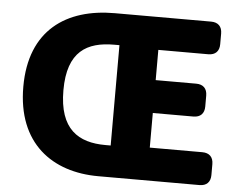

<svg xmlns="http://www.w3.org/2000/svg" viewBox="-52 -769 1104 873"><g transform="rotate(5 500.0 -332.5)"><path d="M427 40H889C921 40 939 22 939 -10V-60C939 -92 921 -110 889 -110H649V-268H834C866 -268 884 -286 884 -318V-368C884 -400 866 -418 834 -418H649V-556H877C909 -556 927 -574 927 -606V-655C927 -687 909 -705 877 -705H437C217 -705 52 -595 52 -336C52 -77 217 40 427 40ZM235 -336C235 -514 324 -562 447 -562H471V-104H447C324 -104 235 -157 235 -336Z"/></g></svg>

Font: コーポレート・ロゴ（ラウンド）ver3 Bold
Style: Regular
Weight: 700
Designer: [KANA_main] LOGOTYPE.JP [Source Han Sans] Ryoko NISHIZUKA 西塚涼子 (kana, bopomofo & ideographs); Paul D. Hunt (Latin, Greek
Version: Version 12.001;FEAKit 1.0